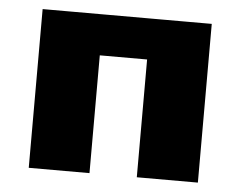

<svg xmlns="http://www.w3.org/2000/svg" viewBox="-41 -521 713 570"><g transform="rotate(5 315.5 -236.5)"><path d="M386 0V-473H568V0ZM64 0V-473H245V0ZM136 -351V-473H493V-351Z"/></g></svg>

Font: Ysabeau SC Black
Style: Regular
Weight: 900
Designer: Christian Thalmann (Catharsis Fonts)
Version: Version 2.001;gftools[0.9.30]; featfreeze: smcp